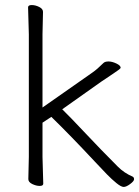

<svg xmlns="http://www.w3.org/2000/svg" viewBox="-20 -726 550 759"><path d="M92 -18 94 -106V-590L91 -697Q91 -706 105.5 -706Q120 -706 135 -698.5Q150 -691 150 -679L148 -590V-301L345 -439Q364 -452 389 -477Q395 -483 409 -483Q423 -483 440 -475Q457 -467 457 -458Q457 -454 427 -434.5Q397 -415 380 -403L226 -294Q255 -266 317.5 -199.5Q380 -133 446 -67Q471 -42 504 -28Q510 -25 510 -17.5Q510 -10 494.5 1.5Q479 13 469 13Q459 13 440.5 -2Q422 -17 403 -36.5Q384 -56 356 -86Q258 -191 183 -264L148 -241V-106L151 0Q151 9 137 9Q123 9 107.5 1.5Q92 -6 92 -18Z"/></svg>

Font: LXGW WenKai Lite Light
Style: Regular
Weight: 300
Designer: LXGW / Fontworks Inc.
Foundry: LXGW / Fontworks Inc.
Version: Version 1.511; March 25, 2025